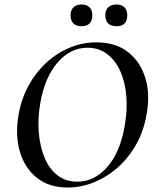

<svg xmlns="http://www.w3.org/2000/svg" viewBox="-20 -825 694 857"><path d="M282 12Q199 12 144.5 -31.5Q90 -75 68.5 -149Q47 -223 63 -313Q75 -383 107 -442Q139 -501 186 -544.5Q233 -588 290.5 -612Q348 -636 410 -636Q496 -636 551.5 -592.5Q607 -549 629 -476Q651 -403 634 -313Q621 -238 586.5 -178Q552 -118 504 -76Q456 -34 399 -11Q342 12 282 12ZM325 -14Q401 -14 458.5 -79.5Q516 -145 536 -260Q549 -331 544 -394Q539 -457 517.5 -506Q496 -555 458.5 -583.5Q421 -612 371 -612Q294 -612 237 -546Q180 -480 160 -366Q148 -298 153 -235Q158 -172 178.5 -122Q199 -72 236 -43Q273 -14 325 -14ZM501 -708Q450 -708 450 -758Q450 -780 463.5 -792.5Q477 -805 500 -805Q523 -805 535.5 -792.5Q548 -780 548 -758Q548 -708 501 -708ZM344 -708Q295 -708 295 -758Q295 -780 308 -792.5Q321 -805 344 -805Q367 -805 379.5 -792.5Q392 -780 392 -758Q392 -708 344 -708Z"/></svg>

Font: Cormorant SemiBold
Style: Italic
Weight: 600
Italic angle: -10°
Designer: Christian Thalmann (Catharsis Fonts)
Foundry: Catharsis Fonts
Version: Version 4.000